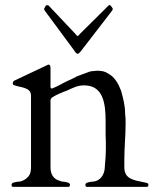

<svg xmlns="http://www.w3.org/2000/svg" viewBox="-20 -729 608 749"><path d="M25 -8C25 -3 27 -1 30 0H248C251 -1 253 -3 253 -8C253 -17 240 -18 230 -20C222 -20 214 -23 206 -26C189 -33 177 -49 177 -76V-339C178 -342 179 -345 182 -348C200 -360 228 -371 242 -376C264 -386 282 -396 308 -396C381 -396 392 -329 392 -257V-201C393 -184 393 -169 393 -154C393 -127 391 -102 389 -80C389 -45 369 -20 336 -20C326 -18 313 -17 313 -8C313 -3 315 -1 318 0H554C557 -1 559 -3 559 -8C559 -16 549 -16 541 -18C503 -26 465 -30 465 -76V-104C465 -156 470 -196 470 -247C470 -259 470 -272 468 -288C468 -319 459 -351 452 -376C441 -404 427 -429 402 -442C391 -450 377 -453 361 -453C356 -453 352 -453 347 -452C342 -452 337 -451 331 -450C314 -444 302 -439 282 -432C272 -426 258 -420 243 -413C227 -406 207 -393 184 -384H181C179 -384 178 -386 177 -389V-465C177 -473 174 -477 169 -477C168 -477 167 -477 166 -476L162 -474L37 -415C34 -414 32 -412 32 -410C30 -408 30 -406 30 -405C30 -402 30 -400 32 -398C55 -387 101 -391 101 -356V-76C101 -61 98 -50 92 -42C82 -30 67 -20 48 -20C38 -18 25 -17 25 -8ZM411 -708C410 -708 409 -709 408 -709C407 -710 405 -709 404 -708L293 -598C293 -598 285 -588 283 -588C281 -588 273 -598 273 -598L169 -708H166C166 -709 165 -709 164 -709C163 -709 161 -708 160 -708C159 -706 158 -705 156 -703C156 -701 154 -699 154 -698C152 -696 152 -695 152 -694C152 -693 153 -690 155 -687L271 -530C272 -527 279 -519 283 -519C287 -519 294 -527 296 -530L417 -687C419 -690 420 -693 420 -694C420 -695 420 -696 418 -698C418 -701 412 -705 411 -708Z"/></svg>

Font: fbb
Style: Regular
Weight: 400
Designer: David J. Perry, Michael Sharpe
Version: Version 1.045